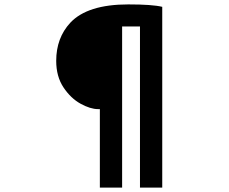

<svg xmlns="http://www.w3.org/2000/svg" viewBox="-20 -796 1040 871"><path d="M235 -520Q235 -624 299 -693Q377 -776 562 -776Q671 -776 716 -765V55H615V-676H534V55H433V-301H425Q390 -301 345.5 -325.5Q301 -350 268 -399.5Q235 -449 235 -520Z"/></svg>

Font: Merged Yaku Han JP ExtraBold
Style: Regular
Weight: 800
Designer: Ryoko NISHIZUKA 西塚涼子 (kana, bopomofo & ideographs); Paul D. Hunt (Latin, Greek & Cyrillic); Sandoll Communications 산돌커뮤니
Foundry: Adobe
Version: Version 2.004